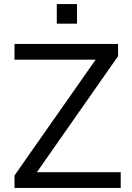

<svg xmlns="http://www.w3.org/2000/svg" viewBox="-20 -920 644 940"><path d="M51 0V-61L475 -666L481 -628H51V-705H558V-645L134 -39L128 -77H571V0ZM258 -804V-900H357V-804Z"/></svg>

Font: Nunito Sans 9pt
Style: Regular
Weight: 400
Version: Version 3.101;gftools[0.9.27]